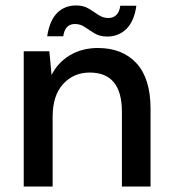

<svg xmlns="http://www.w3.org/2000/svg" viewBox="-20 -684 630 704"><path d="M67 0V-496H161L169 -409Q192 -455 236.5 -481.5Q281 -508 339 -508Q429 -508 480.5 -452Q532 -396 532 -285V0H427V-274Q427 -418 309 -418Q250 -418 211.5 -376Q173 -334 173 -256V0ZM373 -550Q346 -550 327 -561.5Q308 -573 291.5 -584.5Q275 -596 255 -596Q218 -596 212 -551H153Q162 -609 189.5 -636.5Q217 -664 259 -664Q286 -664 305 -652.5Q324 -641 340.5 -629.5Q357 -618 378 -618Q395 -618 406.5 -629Q418 -640 421 -663H480Q472 -606 443.5 -578Q415 -550 373 -550Z"/></svg>

Font: Firefly Display Medium
Style: Regular
Weight: 500
Designer: Colophon Foundry, Jonny Pinhorn
Foundry: Colophon Foundry
Version: Version 1.200; ttfautohint (v1.8.3)